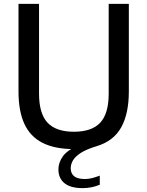

<svg xmlns="http://www.w3.org/2000/svg" viewBox="-20 -760 760 991"><path d="M406.5 211Q344 211 312.8 185.5Q281.5 160 281.5 114.5Q281.5 78 305.5 45.5Q329.5 13 389.5 -11.5L384.5 9.5H361.5Q263 9.5 199.5 -22.8Q136 -55 105.8 -120.8Q75.5 -186.5 75.5 -288V-740H181.5V-277Q181.5 -174 225.2 -127Q269 -80 361.5 -80Q454 -80 497.5 -127Q541 -174 541 -277V-740H645V-288Q645 -174 605.8 -103Q566.5 -32 479 -5.5Q426 10.5 397 29.2Q368 48 356.5 68Q345 88 345 108.5Q345 135.5 363 149.8Q381 164 417.5 164Q435 164 453.2 159.8Q471.5 155.5 495 146.5V193.5Q474.5 202 452.5 206.5Q430.5 211 406.5 211Z"/></svg>

Font: Encode Sans SC Condensed Thin Medium
Style: Regular
Weight: 500
Version: Version 3.002